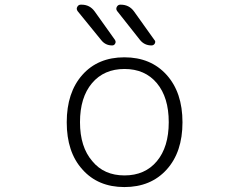

<svg xmlns="http://www.w3.org/2000/svg" viewBox="-20 -796 1040 805"><path d="M367.2 -120.1Q416 -60.5 502 -60.5Q587.9 -60.5 637.7 -120.1Q687.5 -179.7 687.5 -283.7Q687.5 -387.7 637.7 -447.3Q587.9 -506.8 502 -506.8Q416 -506.8 365.7 -447.3Q315.4 -387.7 315.4 -283.7Q315.4 -179.7 367.2 -120.1ZM325.2 -85.9Q259.8 -158.2 259.8 -283.2Q259.8 -408.2 325.2 -481.9Q390.6 -555.7 501.5 -555.7Q612.3 -555.7 678.7 -481.9Q745.1 -408.2 745.1 -283.2Q745.1 -158.2 678.7 -85Q612.3 -11.7 501.5 -11.7Q390.6 -11.7 325.2 -85.9ZM615.2 -605.5Q585.9 -605.5 567.4 -627.9L471.7 -749Q464.8 -757.8 469.7 -767.1Q474.6 -776.4 484.4 -776.4H486.3Q521.5 -776.4 542 -748L627 -628.9Q630.9 -625 630.9 -621.1Q630.9 -617.2 628.9 -613.3Q624 -605.5 615.2 -605.5ZM450.2 -605.5Q421.9 -605.5 404.3 -627.9L305.7 -749Q301.8 -753.9 301.8 -759.8Q301.8 -762.7 303.7 -766.6Q308.6 -776.4 318.4 -776.4H322.3Q356.4 -776.4 377 -748L461.9 -628.9Q464.8 -624 464.8 -620.1Q464.8 -617.2 462.9 -613.3Q459 -605.5 450.2 -605.5Z"/></svg>

Font: Gen Jyuu Gothic L Monospace Light
Style: Regular
Weight: 300
Designer: [Source Han Sans]
Ryoko NISHIZUKA  (kana & ideographs); Paul D. Hunt (Latin, Greek & Cyrillic); Wenlong ZHANG  (bopomofo
Version: Version 1.002.20150607